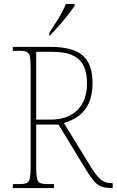

<svg xmlns="http://www.w3.org/2000/svg" viewBox="-20 -951 590 971"><path d="M45 0V-20H79Q104 -20 116 -26Q128 -32 131.5 -51Q135 -70 135 -108V-606Q135 -645 131.5 -663.5Q128 -682 116 -688Q104 -694 79 -694H45V-714H234Q348 -714 398 -670.5Q448 -627 448 -531Q448 -469 428.5 -428Q409 -387 376 -363.5Q343 -340 303 -329L440 -106Q468 -61 489.5 -43Q511 -25 541 -25H550V0H547Q512 0 491.5 -8Q471 -16 454.5 -36Q438 -56 416 -91L276 -321H163V-108Q163 -70 166.5 -51Q170 -32 182 -26Q194 -20 219 -20H253V0ZM233 -346Q323 -346 371.5 -394.5Q420 -443 420 -531Q420 -580 404 -615.5Q388 -651 349.5 -670Q311 -689 243 -689H163V-346ZM229 -784Q251 -818 275.5 -857.5Q300 -897 313 -931H357V-921Q346 -904 324 -876Q302 -848 277 -819.5Q252 -791 232 -771H229Z"/></svg>

Font: Noto Serif Hebrew SemiCondensed Thin
Style: Regular
Weight: 100
Width: 4
Designer: Monotype Design Team
Foundry: Monotype Imaging Inc.
Version: Version 2.004; ttfautohint (v1.8.4.7-5d5b)